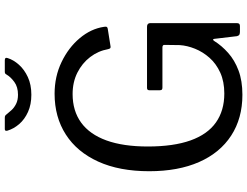

<svg xmlns="http://www.w3.org/2000/svg" viewBox="-132 -862 1004 779"><g transform="rotate(-90 369.5 -472.0)"><path d="M374.9 10Q279.3 10 209.4 -35.5Q139.5 -80.9 102.1 -165.7Q64.8 -250.5 64.8 -368Q64.8 -489.1 103.9 -575.1Q143 -661.1 213.8 -706.5Q284.6 -752 379.2 -752Q448.9 -752 507.6 -723.8Q566.3 -695.7 604.6 -650Q642.9 -604.4 650.6 -551.8Q651.9 -543.9 650.6 -540.8Q649.3 -537.7 643.1 -536.4L570.7 -524.9Q565.9 -524.2 563.6 -526.7Q561.4 -529.1 560.1 -534.8Q552.9 -575.1 528 -607.7Q503.2 -640.2 464.7 -659.6Q426.2 -678.9 377.9 -678.9Q309.7 -678.9 262 -644.3Q214.4 -609.6 189.7 -541.6Q165.1 -473.5 165.1 -374Q165.1 -269.5 189.8 -200.4Q214.5 -131.4 262.7 -97.4Q310.9 -63.4 380.1 -63.4Q428.6 -63.4 464.8 -79.8Q501 -96.3 525 -123.4Q549 -150.5 561.8 -182.4Q574.6 -214.2 576.5 -244.3L577.3 -304Q579 -314.5 566.9 -314.5H404Q398.3 -314.5 395.9 -316.8Q393.4 -319.1 393.4 -324.9V-368Q393.4 -377 402.8 -377H650.9Q658.3 -377 662 -373.6Q665.7 -370.1 665.7 -364.1V-12.7Q665.7 -5.7 662.7 -2.8Q659.6 0 653.8 0H631Q624.2 0 619.6 -2Q615 -3.9 612.8 -11.8L601.8 -104.5Q601.2 -109 598.7 -109Q596.2 -109 593 -104Q574.2 -73.9 544.9 -47.8Q515.6 -21.6 473.7 -5.8Q431.8 10 374.9 10ZM515.3 -954Q528 -954 523.9 -942.5Q516.6 -918.8 496.9 -896.7Q477.2 -874.6 446.7 -860.5Q416.1 -846.3 375 -846.3Q335.7 -846.3 305.5 -859.8Q275.4 -873.3 256.1 -895.6Q236.9 -917.8 229.2 -943.8Q228.2 -946.9 229.3 -950.4Q230.3 -954 235.1 -954H281.7Q287.8 -954 290.5 -952.1Q293.2 -950.2 297 -945.1Q303.4 -937.1 312.9 -926.6Q322.4 -916.1 337.8 -908.3Q353.2 -900.5 375 -900.5Q406.7 -900.5 426.9 -915.3Q447 -930.1 456.4 -946.1Q459.2 -951.4 461.9 -952.7Q464.6 -954 468.4 -954Z"/></g></svg>

Font: Libre Franklin Thin
Style: Regular
Weight: 100
Designer: Pablo Impallari, Rodrigo Fuenzalida, Nhung Nguyen
Foundry: Impallari Type
Version: Version 3.000